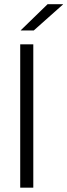

<svg xmlns="http://www.w3.org/2000/svg" viewBox="-20 -868 312 888"><path d="M73.5 0V-663H134V0ZM200 -848.5H271.5V-847.5L136 -727H76V-728Z"/></svg>

Font: Anek Latin Light
Style: Regular
Weight: 300
Designer: Yesha Goshar
Foundry: Ek Type
Version: Version 1.003